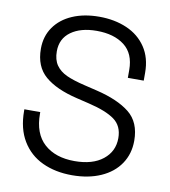

<svg xmlns="http://www.w3.org/2000/svg" viewBox="-82 -784 771 869"><g transform="rotate(10 303.5 -350.0)"><path d="M304.8 -714Q375.5 -714 431.8 -689.6Q488 -665.2 520.2 -617.1Q552.5 -569 552.5 -500.2V-464H479.5V-500.2Q479.5 -575.5 431.8 -612.2Q384 -649 304.8 -649Q230.8 -649 186.4 -616.9Q142 -584.8 142 -526.8Q142 -488 159 -463.4Q176 -438.8 207.9 -424.1Q239.8 -409.5 292 -397.2L350.2 -383.2Q449.5 -359.5 503.5 -316.5Q557.5 -273.5 557.5 -188.5Q557.5 -128.2 526.5 -82.2Q495.5 -36.2 438.5 -11.1Q381.5 14 306.8 14Q229.5 14 170 -13.9Q110.5 -41.8 76.8 -97.8Q43 -153.8 43 -235.5V-242.5H116V-235.5Q116 -143.5 167.5 -97.2Q219 -51 306.8 -51Q390 -51 437.2 -88.8Q484.5 -126.5 484.5 -187.5Q484.5 -243.5 445.5 -271.9Q406.5 -300.2 326.5 -319.2L268.2 -333.2Q171.2 -356.2 120.1 -400Q69 -443.8 69 -525.8Q69 -582.8 98.8 -625.4Q128.5 -668 181.8 -691Q235 -714 304.8 -714Z"/></g></svg>

Font: Space Grotesk Variable
Style: Regular
Weight: 400
Designer: Florian Karsten (Space Grotesk), Colophon Foundry (Space Mono)
Foundry: Florian Karsten
Version: Version 1.106